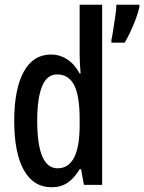

<svg xmlns="http://www.w3.org/2000/svg" viewBox="-20 -780 608 810"><path d="M198 10Q121 10 80.5 -62.5Q40 -135 40 -270Q40 -404 80 -477Q120 -550 195 -550Q232 -550 263.5 -529.5Q295 -509 316 -470H320Q318 -495 317 -514Q316 -533 316 -550V-760H411V0H334L322 -66H316Q293 -28 265 -9Q237 10 198 10ZM223 -70Q315 -70 316 -248V-278Q316 -375 293 -420.5Q270 -466 221 -466Q178 -466 157.5 -416Q137 -366 137 -270Q137 -70 223 -70ZM568 -750Q563 -727 552.5 -699Q542 -671 529.5 -644.5Q517 -618 506 -600H450V-611Q453 -624 457.5 -653Q462 -682 466.5 -712.5Q471 -743 471 -760H568Z"/></svg>

Font: Noto Sans Gujarati UI ExtraCondensed Medium
Style: Regular
Weight: 500
Width: 2
Designer: Jelle Bosma - Monotype Design Team, Universal Thirst
Foundry: Monotype Imaging Inc.
Version: Version 2.106; ttfautohint (v1.8.4.7-5d5b)